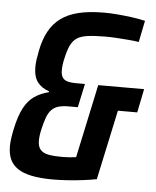

<svg xmlns="http://www.w3.org/2000/svg" viewBox="-51 -740 643 792"><g transform="rotate(5 270.0 -344.0)"><path d="M198 8Q145 8 109 0.5Q73 -7 51 -22Q29 -37 19 -59.5Q9 -82 9 -113Q9 -128 11.5 -146Q14 -164 18 -183Q30 -240 47.5 -273Q65 -306 90.5 -323.5Q116 -341 149 -349L150 -353Q119 -363 102 -385.5Q85 -408 85 -448Q85 -463 87.5 -480Q90 -497 94 -517Q103 -563 121.5 -597Q140 -631 170 -653Q200 -675 244 -685.5Q288 -696 349 -696Q375 -696 404.5 -693.5Q434 -691 464 -687Q494 -683 519 -677L501 -588Q481 -591 457 -593Q433 -595 408.5 -596.5Q384 -598 364 -598Q318 -598 289 -594Q260 -590 244 -579Q228 -568 218.5 -548Q209 -528 202 -496Q198 -480 196.5 -467Q195 -454 195 -443Q195 -427 201 -416Q207 -405 221 -400.5Q235 -396 259 -396H295L274 -298H238Q211 -298 194 -293Q177 -288 165.5 -276Q154 -264 146.5 -244Q139 -224 132 -193Q129 -180 127.5 -168Q126 -156 126 -147Q126 -122 137.5 -109Q149 -96 172 -92Q195 -88 229 -88Q241 -88 255.5 -89Q270 -90 285 -92L350 -396H540L520 -298H440L378 -9Q352 -4 319.5 0Q287 4 255.5 6Q224 8 198 8Z"/></g></svg>

Font: Saira Condensed SemiBold
Style: Italic
Weight: 600
Width: 3
Italic angle: -12°
Designer: Hector Gatti with collaboration of the Omnibus-Type team
Foundry: Omnibus-Type
Version: Version 1.101